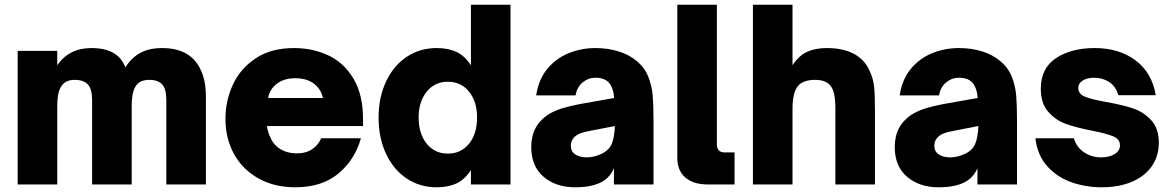

<svg xmlns="http://www.w3.org/2000/svg" viewBox="-20 -783 4974 815"><path d="M55 0V-567H223V-506Q273 -579 368 -579Q482 -579 512 -497Q538 -538 575.5 -558.5Q613 -579 669 -579Q762 -579 808 -524.5Q854 -470 854 -374V0H686V-359Q686 -405 668.5 -424.5Q651 -444 614 -444Q578 -444 561 -424Q549 -410 544 -387Q539 -364 539 -328V0H371V-359Q371 -405 353 -424.5Q335 -444 297 -444Q262 -444 245 -423Q233 -409 228 -387Q223 -365 223 -328V0Z M937 -279Q937 -355 968.5 -423.5Q1000 -492 1065.5 -535.5Q1131 -579 1228 -579Q1307 -579 1373.5 -548Q1440 -517 1480.5 -449Q1521 -381 1521 -277V-248H1113Q1116 -227 1124 -207.5Q1132 -188 1142 -175Q1176 -132 1242 -132Q1279 -132 1305.5 -150Q1332 -168 1343 -196H1512Q1486 -104 1416 -46Q1346 12 1233 12Q1145 12 1077.5 -25.5Q1010 -63 973.5 -129Q937 -195 937 -279ZM1351 -367Q1344 -398 1324 -418Q1291 -451 1234 -451Q1177 -451 1144 -418Q1123 -397 1118 -367Z M1587 -284Q1587 -369 1618.5 -436.5Q1650 -504 1706 -541.5Q1762 -579 1834 -579Q1882 -579 1917 -563Q1952 -547 1979 -506V-763H2147V0H1979V-61Q1952 -20 1917 -4Q1882 12 1834 12Q1762 12 1706 -25.5Q1650 -63 1618.5 -130.5Q1587 -198 1587 -284ZM2005 -284Q2005 -352 1971 -394Q1937 -436 1881 -436Q1825 -436 1791 -393.5Q1757 -351 1757 -284Q1757 -216 1791 -173.5Q1825 -131 1881 -131Q1937 -131 1971 -173Q2005 -215 2005 -284Z M2235 -159Q2235 -249 2306 -296Q2333 -313 2365.5 -323Q2398 -333 2440 -341L2587 -367Q2584 -410 2564 -433Q2545 -453 2507 -453Q2477 -453 2453 -433Q2429 -413 2423 -378H2256Q2266 -446 2303.5 -491Q2341 -536 2394.5 -557.5Q2448 -579 2508 -579Q2560 -579 2605.5 -565Q2651 -551 2684 -523Q2717 -495 2732 -457Q2747 -419 2750.5 -378Q2754 -337 2754 -269V0H2586V-69Q2572 -36 2546 -18Q2503 12 2421 12Q2340 12 2287.5 -32.5Q2235 -77 2235 -159ZM2531 -129Q2564 -144 2576 -171Q2588 -198 2590 -248L2487 -228Q2459 -223 2443.5 -217Q2428 -211 2418 -201Q2403 -186 2403 -165Q2403 -140 2422 -127.5Q2441 -115 2470 -115Q2500 -115 2531 -129Z M2985 0Q2923 0 2889 -29.5Q2855 -59 2855 -113V-763H3023V-171Q3023 -136 3056 -136H3098V0Z M3176 0V-763H3344V-506Q3371 -547 3406 -563Q3441 -579 3489 -579Q3629 -579 3672 -481Q3687 -448 3690.5 -414.5Q3694 -381 3694 -317V0H3526V-319Q3526 -361 3520.5 -385Q3515 -409 3502 -423Q3482 -444 3440 -444Q3386 -444 3365 -415Q3344 -387 3344 -319V0Z M3778 -159Q3778 -249 3849 -296Q3876 -313 3908.5 -323Q3941 -333 3983 -341L4130 -367Q4127 -410 4107 -433Q4088 -453 4050 -453Q4020 -453 3996 -433Q3972 -413 3966 -378H3799Q3809 -446 3846.5 -491Q3884 -536 3937.5 -557.5Q3991 -579 4051 -579Q4103 -579 4148.5 -565Q4194 -551 4227 -523Q4260 -495 4275 -457Q4290 -419 4293.5 -378Q4297 -337 4297 -269V0H4129V-69Q4115 -36 4089 -18Q4046 12 3964 12Q3883 12 3830.5 -32.5Q3778 -77 3778 -159ZM4074 -129Q4107 -144 4119 -171Q4131 -198 4133 -248L4030 -228Q4002 -223 3986.5 -217Q3971 -211 3961 -201Q3946 -186 3946 -165Q3946 -140 3965 -127.5Q3984 -115 4013 -115Q4043 -115 4074 -129Z M4375 -196H4538Q4551 -156 4583 -135.5Q4615 -115 4654 -115Q4689 -115 4711.5 -129Q4734 -143 4734 -166Q4734 -192 4706 -204Q4678 -216 4617 -228Q4550 -241 4506 -256.5Q4462 -272 4430 -308Q4398 -344 4398 -406Q4398 -494 4463 -536.5Q4528 -579 4626 -579Q4731 -579 4800.5 -526.5Q4870 -474 4886 -379H4727Q4716 -417 4688 -435Q4660 -453 4625 -453Q4594 -453 4575.5 -441Q4557 -429 4557 -410Q4557 -384 4585.5 -372.5Q4614 -361 4676 -350Q4744 -338 4789 -323Q4834 -308 4866.5 -273Q4899 -238 4899 -177Q4899 -121 4869.5 -78Q4840 -35 4785 -11.5Q4730 12 4656 12Q4591 12 4530.5 -8.5Q4470 -29 4427 -75.5Q4384 -122 4375 -196Z"/></svg>

Font: Open Sauce One Black
Style: Regular
Weight: 900
Designer: Alfredo Marco Pradil
Foundry: Creative Sauce Fz LLC
Version: Version 1.477